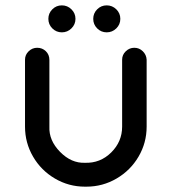

<svg xmlns="http://www.w3.org/2000/svg" viewBox="-20 -697 644 723"><path d="M532.2 -472.2V-220.2Q532.2 -159.2 501.7 -107.2Q471.2 -55.2 418.9 -24.7Q366.7 5.9 305.2 5.9H299.8Q238.8 5.9 186.8 -24.7Q134.8 -55.2 104.5 -107.2Q74.2 -159.2 74.2 -220.2V-472.2Q74.2 -490.7 87.9 -503.9Q101.6 -517.1 120.1 -517.1Q139.2 -517.1 152.6 -504.2Q166 -491.2 166 -471.2V-469.2V-220.2Q163.6 -168.5 206.1 -125.2Q248.5 -82 299.8 -84Q357.4 -82 398.7 -122.8Q439.9 -163.6 439.9 -220.2V-472.2Q439.9 -490.7 453.6 -503.9Q467.3 -517.1 485.8 -517.1Q504.4 -517.1 517.8 -503.9Q531.2 -490.7 532.2 -472.2ZM249 -661.9Q264.2 -647 264.2 -626Q264.2 -605 249 -590.1Q233.9 -575.2 212.9 -575.2Q191.9 -575.2 177 -590.1Q162.1 -605 162.1 -626Q162.1 -647 177 -661.9Q191.9 -676.8 212.9 -676.8Q233.9 -676.8 249 -661.9ZM418 -661.9Q433.1 -647 433.1 -626Q433.1 -605 418 -590.1Q402.8 -575.2 381.8 -575.2Q360.8 -575.2 345.9 -590.1Q331.1 -605 331.1 -626Q331.1 -647 345.9 -661.9Q360.8 -676.8 381.8 -676.8Q402.8 -676.8 418 -661.9Z"/></svg>

Font: Aka-Acid-Varela
Style: Regular
Weight: 400
Designer: Joe Prince, Avraham Cornfeld, Cyberella
Foundry: Joe Prince, Avraham Cornfeld, Cyberella
Version: Version 2.000; ttfautohint (v1.5.33-1714) -l 8 -r 50 -G 200 